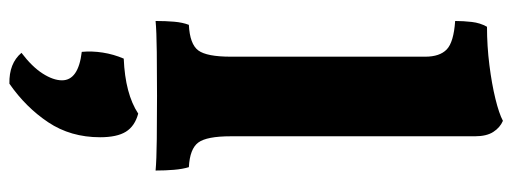

<svg xmlns="http://www.w3.org/2000/svg" viewBox="-352 -404 1063 398"><g transform="rotate(90 179.0 -205.5)"><path d="M24 3Q24 -18 25.5 -35.5Q27 -53 32 -66Q72 -68 85 -85.5Q98 -103 98 -153V-556Q98 -586 83 -600.5Q68 -615 24 -618Q24 -635 26 -652.5Q28 -670 36 -684Q76 -684 115.5 -689Q155 -694 185.5 -701.5Q216 -709 231 -717Q245 -711 254 -697Q263 -683 263 -659V-153Q263 -103 276 -85.5Q289 -68 327 -66Q331 -53 332.5 -35Q334 -17 334 3Q313 1 269 0.5Q225 0 179 0Q133 0 88.5 0.5Q44 1 24 3ZM216 39Q242 46 253.5 64.5Q265 83 265 118Q265 179 234 225.5Q203 272 154 306Q112 307 90 281Q119 259 133 237Q147 215 147 197Q147 163 88 156Q86 135 89.5 112.5Q93 90 102 69Q175 66 216 39Z"/></g></svg>

Font: Vollkorn ExtraBold
Style: Regular
Weight: 800
Designer: Friedrich Althausen
Foundry: Friedrich Althausen
Version: Version 5.000; ttfautohint (v1.8.3)